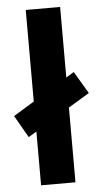

<svg xmlns="http://www.w3.org/2000/svg" viewBox="-66 -795 438 829"><g transform="rotate(-5 153.0 -380.0)"><path d="M78 0V-233L43 -212L-12 -308L78 -363V-760H227V-454L261 -475L318 -379L227 -324V0Z"/></g></svg>

Font: Noto Sans Balinese
Style: Regular
Weight: 400
Designer: Aditya Bayu, David Williams
Foundry: David Williams
Version: Version 2.003